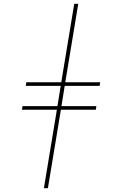

<svg xmlns="http://www.w3.org/2000/svg" viewBox="-20 -843 640 1006"><path d="M210 143 278 -268H95L98 -287H281L298 -393H115L118 -412H301L369 -823H390L322 -412H505L502 -393H319L302 -287H485L482 -268H299L231 143Z"/></svg>

Font: Iosevka Slab ThExObl
Style: Regular
Weight: 100
Width: 7
Italic angle: -9°
Monospace: yes
Designer: Belleve Invis
Foundry: Belleve Invis
Version: Version 11.1.1; ttfautohint (v1.8.3)